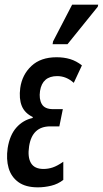

<svg xmlns="http://www.w3.org/2000/svg" viewBox="-20 -795 442 825"><path d="M143 10Q90 10 59 -12.5Q28 -35 17 -73Q6 -111 13 -159Q22 -215 50.5 -247Q79 -279 120 -288L121 -292Q86 -309 73.5 -340Q61 -371 67 -417Q75 -474 115 -511.5Q155 -549 223 -549Q255 -549 281.5 -541Q308 -533 332 -514L297 -439Q265 -468 226 -468Q162 -468 152 -404Q147 -370 159.5 -348Q172 -326 208 -326H250L235 -252H196Q118 -252 105 -166Q98 -120 113 -94.5Q128 -69 167 -69Q187 -69 206.5 -75.5Q226 -82 252 -100V-22Q229 -4 200 3Q171 10 143 10ZM206 -605 208 -617 290 -775H402L400 -766L270 -605Z"/></svg>

Font: Noto Sans ExtraCondensed Medium
Style: Italic
Weight: 500
Width: 2
Italic angle: -12°
Designer: Monotype Design Team
Foundry: Monotype Imaging Inc.
Version: Version 2.013; ttfautohint (v1.8.4.7-5d5b)